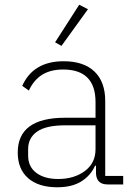

<svg xmlns="http://www.w3.org/2000/svg" viewBox="-20 -780 564 812"><path d="M55 -135Q55 -282 255 -282H384V-348Q384 -486 247 -486Q194 -486 158.5 -464Q123 -442 102 -397L74 -417Q121 -521 249 -521Q334 -521 379.5 -477.5Q425 -434 425 -353V-36H501V0H435Q389 0 386 -45V-79H382Q363 -37 323.5 -12.5Q284 12 222 12Q143 12 99 -26.5Q55 -65 55 -135ZM384 -149V-250H255Q175 -250 137 -223.5Q99 -197 99 -149V-122Q99 -75 133.5 -49Q168 -23 226 -23Q293 -23 338.5 -56.5Q384 -90 384 -149ZM352 -741 240 -586 213 -601 315 -760Z"/></svg>

Font: Anuphan ExtraLight
Style: Regular
Weight: 200
Designer: Cadson Demak
Version: Version 3.001